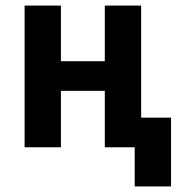

<svg xmlns="http://www.w3.org/2000/svg" viewBox="-20 -527 632 687"><path d="M68 0H198V-202H355V0H462V140H592V-106H485V-507H355V-308H198V-507H68Z"/></svg>

Font: Finlandica SemiBold
Style: Regular
Weight: 600
Designer: Niklas Ekholm, Juho Hiilivirta, Jaakko Suomalainen
Foundry: Helsinki Type Studio
Version: Version 2.000;Glyphs 3.2 (3202)